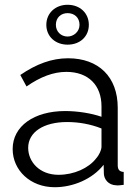

<svg xmlns="http://www.w3.org/2000/svg" viewBox="-20 -774 585 804"><path d="M263 -754C212 -754 174 -719 174 -670C174 -621 212 -587 263 -587C315 -587 352 -621 352 -670C352 -719 315 -754 263 -754ZM214 -670C214 -701 236 -719 263 -719C291 -719 313 -701 313 -670C313 -641 288 -621 263 -621C235 -621 214 -642 214 -670ZM33 -150C33 -61 107 10 209 10C286 10 367 -24 414 -84L415 -46C416 -24 433 1 467 2C473 3 483 2 498 0V-54C481 -55 473 -63 473 -82V-323C473 -452 393 -530 265 -530C197 -530 132 -506 65 -460L91 -412C149 -452 203 -473 258 -473C350 -473 405 -417 405 -329V-285C362 -300 304 -309 253 -309C123 -309 33 -246 33 -150ZM382 -110C351 -70 290 -42 225 -42C145 -42 98 -97 98 -155C98 -221 163 -263 261 -263C310 -263 360 -254 405 -236V-160C405 -147 397 -127 382 -110Z"/></svg>

Font: FIGSv2-sans-serif
Style: Regular
Weight: 400
Designer: Matt McInerney, Pablo Impallari, Rodrigo Fuenzalida,Mirko Velimirovic
Foundry: Matt McInerney, Pablo Impallari, Rodrigo Fuenzalida
Version: Version 4.021;hotconv 1.0.109;makeotfexe 2.5.65596